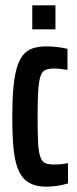

<svg xmlns="http://www.w3.org/2000/svg" viewBox="-20 -692 289 720"><path d="M155 8Q122 8 99.5 -1.5Q77 -11 62.5 -30.5Q48 -50 40 -81Q32 -112 29 -155Q26 -198 26 -254Q26 -316 30 -360.5Q34 -405 42.5 -435.5Q51 -466 65.5 -484.5Q80 -503 102 -510.5Q124 -518 154 -518Q175 -518 195.5 -515.5Q216 -513 233 -509V-430Q221 -432 207.5 -433.5Q194 -435 182 -435Q162 -435 150 -429.5Q138 -424 132 -406.5Q126 -389 123.5 -353.5Q121 -318 121 -256Q121 -193 123 -156Q125 -119 132 -101.5Q139 -84 151.5 -79.5Q164 -75 184 -75Q197 -75 210.5 -76.5Q224 -78 235 -80V-4Q214 2 194 5Q174 8 155 8ZM101 -582V-672H188V-582Z"/></svg>

Font: Saira UltraCondensed
Style: Bold
Weight: 700
Width: 1
Designer: Hector Gatti with collaboration of the Omnibus-Type team
Foundry: Omnibus-Type
Version: Version 1.101